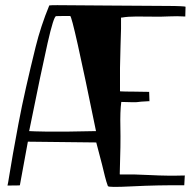

<svg xmlns="http://www.w3.org/2000/svg" viewBox="-20 -721 756 744"><path d="M445 -45 444 -46Q448 -165 446.5 -227.5Q445 -290 450 -326Q507 -324 513 -325.5Q519 -327 559 -329V-335Q559 -345 558 -364V-365Q527 -366 496 -366Q465 -366 446 -367L445 -368Q444 -461 447 -542Q450 -623 449 -652L450 -653H453Q475 -657 508 -657Q541 -657 574 -656.5Q607 -656 636.5 -657.5Q666 -659 698 -657L699 -695Q699 -696 679 -697Q659 -698 626 -698Q593 -698 402 -699.5Q211 -701 202 -701Q178 -701 171 -700Q138 -620 118 -539Q98 -458 81 -383Q64 -308 51.5 -241.5Q39 -175 30 -124Q21 -73 16 -41Q11 -9 9 -2Q49 -2 52.5 -2.5Q56 -3 57 -3Q68 -64 72.5 -87.5Q77 -111 88 -172L353 -169Q370 -106 375.5 -83Q381 -60 386.5 -38Q392 -16 398 0H399Q396 6 494 1Q592 -4 694 -3L696 -39V-41Q628 -39 564 -42.5Q500 -46 445 -45ZM93 -213Q141 -451 164.5 -554.5Q188 -658 197.5 -658.5Q207 -659 225 -659H252Q261 -659 352 -213Q220 -210 162.5 -211Q105 -212 93 -213ZM559 -329H560Q559 -327 559 -329Z"/></svg>

Font: Londrina Solid Thin
Style: Regular
Weight: 250
Designer: Marcelo Magalhaes
Foundry: Marcelo Magalhães
Version: Version 1.002